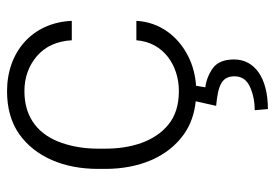

<svg xmlns="http://www.w3.org/2000/svg" viewBox="-140 -438 795 556"><g transform="rotate(-90 258.0 -160.5)"><path d="M229 67.4C287.1 72.8 314.5 83 314.5 120.6C314.5 141.6 304.2 156.2 283.7 165.5C262.7 174.8 240.2 179.2 216.3 179.2L219.7 217.3C311 217.3 363.3 178.2 363.3 119.6C363.3 90.8 355 70.3 338.4 58.1C321.3 45.9 302.7 38.6 282.7 36.1L287.1 9.3C316.9 7.3 345.2 0 371.1 -12.7C431.2 -42.5 471.7 -96.7 475.1 -163.6H418.9C413.1 -84 344.7 -40.5 272 -40.5C231.4 -40.5 199.2 -50.8 174.8 -70.8C125.5 -110.8 105 -179.2 105 -253.9V-274.4C105 -312 110.4 -346.7 121.6 -379.4C143.6 -443.8 191.4 -487.8 271.5 -487.8C311 -487.8 345.2 -475.6 373.5 -451.2C401.4 -426.8 416.5 -393.1 418.9 -350.6H475.1C470.2 -465.3 384.8 -538.1 271.5 -538.1C222.2 -538.1 181.2 -526.4 147.9 -503.4C81.1 -456.5 46.4 -373.5 46.4 -274.4V-253.9C46.4 -155.8 80.6 -72.3 147.5 -25.4C173.8 -6.8 205.6 4.4 242.2 8.3Z"/></g></svg>

Font: Vazirmatn ExtraLight
Style: Regular
Weight: 200
Designer: Saber Rastikerdar
Foundry: Saber Rastikerdar
Version: Version 33.003